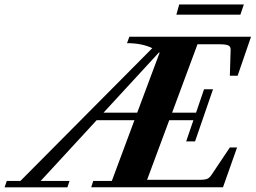

<svg xmlns="http://www.w3.org/2000/svg" viewBox="-89 -825 1126 846"><path d="M688 -760.3 700.7 -805.2H985.4L970.2 -760.3ZM-68.8 0.5 -59.1 -27.8H1L582 -612.8Q536.1 -634.8 470.7 -634.8L481 -663.1H1017.1L958 -491.2H923.8L927.2 -605.5Q927.7 -620.1 916.7 -625Q905.8 -629.9 877.9 -629.9H781.2L669.4 -328.6H774.9L810.1 -431.6H849.6L770.5 -202.1H731.4L763.2 -295.4H656.7L559.1 -32.7H789.6Q814.9 -32.7 825 -37.4Q835 -42 844.7 -57.1L923.8 -175.3H955.6L893.6 0H313L321.8 -27.8H403.8L503.4 -295.4H336.9L90.3 -27.8H217.3L208 0.5ZM614.3 -592.8Q613.8 -593.3 611.8 -594.2L367.2 -328.6H515.6Z"/></svg>

Font: Elstob 18pt ExtraBold
Style: Italic
Weight: 800
Italic angle: -20°
Designer: Peter S. Baker
Version: Version 1.015